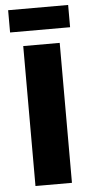

<svg xmlns="http://www.w3.org/2000/svg" viewBox="-57 -868 433 902"><g transform="rotate(-5 159.0 -417.0)"><path d="M300 -834V-729H17V-834ZM245 -660V0H73V-660Z"/></g></svg>

Font: Elaine Sans
Style: Bold
Weight: 700
Designer: Wei Huang
Foundry: Wei Huang
Version: Version 2.001;December 24, 2019;FontCreator 12.0.0.2547 64-b